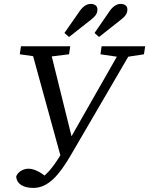

<svg xmlns="http://www.w3.org/2000/svg" viewBox="-20 -903 752 968"><path d="M79.7 -629.3 186.3 -614.3H205.9L328.1 -629.3L334.2 -669.7H85.7L79.7 -629.3ZM290.8 -96.7 346.9 -190.6 228.3 -669.7H133.2L290.8 -96.7ZM61.7 -13.9C63.8 24.3 96.8 44.4 148.2 44.4C221.4 44.4 276.7 -17.1 336.9 -120.5L657.3 -669.7H599L327.1 -192.4C275.3 -101.7 240.2 -45.8 196.8 -11.5L212.5 14.4L226.3 1.9C197.2 -28.4 156.2 -52.5 123.9 -52.5C95.8 -52.5 69.7 -35.4 61.7 -13.9ZM486.4 -629.3 588.9 -614.3H608.1L705.8 -629.3L711.9 -669.7H492.4L486.4 -629.3ZM304.8 -736.7 328.1 -716.5 440.3 -804.9C463.2 -822.9 471.3 -837 471.3 -856C471.3 -874.2 456.1 -883.3 437 -883.3C420.8 -883.3 400.8 -874.2 381.9 -847.2L304.8 -736.7ZM456.7 -736.7 479.1 -716.5 591.3 -804.9C614.2 -822.9 622.2 -837 622.2 -856C622.2 -874.2 607.1 -883.3 587.9 -883.3C571.8 -883.3 551.8 -874.2 532.8 -847.2L456.7 -736.7Z"/></svg>

Font: Source Serif Variable
Style: Italic
Weight: 389
Italic angle: -12°
Designer: Frank Grießhammer
Foundry: Adobe Systems Incorporated
Version: Version 3.001;hotconv 1.0.111;makeotfexe 2.5.65597